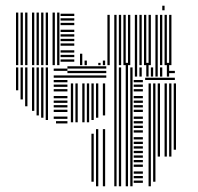

<svg xmlns="http://www.w3.org/2000/svg" viewBox="-20 -548 692 672"><path d="M44 -232H36V-312H44ZM60 -200H52V-312H60ZM76 -176H68V-312H76ZM100 -160H92V-312H100ZM116 -144H108V-312H116ZM132 -136H124V-312H132ZM148 -128H140V-312H148ZM216 -116H176V-124H216ZM216 -132H168V-140H216ZM216 -156H168V-164H216ZM216 -172H168V-180H216ZM216 -188H168V-196H216ZM216 -204H168V-212H216ZM216 -228H168V-236H216ZM216 -244H168V-252H216ZM216 -260H168V-268H216ZM216 -276H168V-284H216ZM216 -300H168V-308H216ZM236 -120H228V-256H236ZM252 -120H244V-256H252ZM276 -120H268V-256H276ZM292 -120H284V-256H292ZM308 88H300V-80H308ZM308 -128H300V-256H308ZM324 104H316V-96H324ZM324 -136H316V-256H324ZM348 104H340V-96H348ZM348 -144H340V-256H348ZM352 -276H216V-284H352ZM352 -292H216V-300H352ZM352 -308H216V-316H352ZM388 104H380V-280H388ZM404 104H396V-280H404ZM428 104H420V-280H428ZM444 104H436V-280H444ZM480 92H448V84H480ZM480 76H448V68H480ZM480 60H448V52H480ZM480 36H448V28H480ZM480 20H448V12H480ZM480 4H448V-4H480ZM480 -12H448V-20H480ZM480 -28H448V-36H480ZM480 -44H448V-52H480ZM480 -60H448V-68H480ZM480 -84H448V-92H480ZM480 -100H448V-108H480ZM480 -116H448V-124H480ZM480 -132H448V-140H480ZM480 -156H448V-164H480ZM480 -172H448V-180H480ZM480 -188H448V-196H480ZM480 -204H448V-212H480ZM480 -228H448V-236H480ZM480 -244H448V-252H480ZM480 -260H448V-268H480ZM508 104H500V-256H508ZM524 88H516V-256H524ZM540 0H532V-256H540ZM564 0H556V-256H564ZM580 0H572V-256H580ZM596 -24H588V-256H596ZM592 -268H488V-276H592ZM388 -280H380V-312H388ZM404 -280H396V-312H404ZM428 -280H420V-312H428ZM444 -280H436V-312H444ZM460 -280H452V-312H460ZM476 -280H468V-312H476ZM500 -280H492V-312H500ZM516 -280H508V-312H516ZM532 -280H524V-312H532ZM548 -280H540V-312H548ZM572 -280H564V-312H572ZM592 -292H568V-300H592ZM388 -312H380V-328H388ZM428 -312H420V-328H428ZM460 -312H452V-328H460ZM500 -312H492V-328H500ZM532 -312H524V-328H532ZM572 -312H564V-328H572ZM44 -320H36V-504H44ZM60 -320H52V-504H60ZM76 -320H68V-504H76ZM100 -320H92V-504H100ZM116 -320H108V-504H116ZM132 -320H124V-504H132ZM148 -320H140V-504H148ZM172 -320H164V-504H172ZM188 -320H180V-504H188ZM240 -332H192V-340H240ZM240 -348H192V-356H240ZM240 -364H192V-372H240ZM240 -388H192V-396H240ZM240 -404H192V-412H240ZM240 -420H192V-428H240ZM240 -436H192V-444H240ZM240 -460H192V-468H240ZM240 -476H192V-484H240ZM240 -492H192V-500H240ZM268 -320H260V-360H268ZM284 -320H276V-336H284ZM332 -320H324V-328H332ZM348 -320H340V-336H348ZM364 -320H356V-480H364ZM388 -320H380V-480H388ZM404 -320H396V-480H404ZM420 -320H412V-480H420ZM436 -320H428V-480H436ZM460 -320H452V-480H460ZM476 -320H468V-480H476ZM492 -320H484V-480H492ZM508 -320H500V-480H508ZM532 -320H524V-480H532ZM548 -320H540V-480H548ZM564 -320H556V-480H564ZM580 -320H572V-480H580ZM364 -480H356V-496H364ZM388 -480H380V-496H388ZM404 -480H396V-496H404ZM420 -480H412V-496H420ZM436 -480H428V-496H436ZM460 -480H452V-496H460ZM476 -480H468V-496H476ZM492 -480H484V-496H492ZM508 -480H500V-496H508ZM532 -480H524V-496H532ZM548 -480H540V-496H548ZM564 -480H556V-496H564ZM580 -480H572V-496H580ZM556 -512H548V-528H556Z"/></svg>

Font: Rubik Lines
Style: Regular
Weight: 400
Designer: Hubert and Fischer, NaN
Foundry: Hubert and Fischer, NaN
Version: Version 2.201